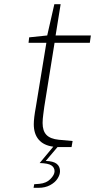

<svg xmlns="http://www.w3.org/2000/svg" viewBox="-20 -701 453 915"><path d="M191 -192Q190 -183 186.5 -158Q183 -133 183 -115Q183 -77 201.5 -58Q220 -39 260 -35L326 -29L321 0H261H254L198 66Q234 67 250 79.5Q266 92 266 115Q266 132 254 150.5Q242 169 218.5 181.5Q195 194 164 194H140L143 177L168 175Q201 172 220.5 152Q240 132 240 115Q240 97 224.5 87Q209 77 169 76L234 -2Q188 -8 164.5 -35.5Q141 -63 141 -109Q141 -138 151 -192L201 -497H116L119 -523L205 -532L239 -681H269L245 -532H413L408 -497H240Z"/></svg>

Font: Exo ExtraLight
Style: Italic
Weight: 275
Italic angle: -9°
Designer: Natanael Gama
Foundry: Natanael Gama
Version: Version 1.500; ttfautohint (v1.6)